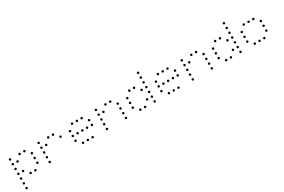

<svg xmlns="http://www.w3.org/2000/svg" viewBox="123 -1994 5154 3486"><g transform="rotate(-30 2700.0 -250.5)"><path d="M49 -473Q41 -473 34.5 -466Q28 -459 28 -451V-449Q28 -441 34.5 -434.5Q41 -428 49 -428H51Q59 -428 66 -434.5Q73 -441 73 -449V-451Q73 -459 66 -466Q59 -473 51 -473ZM249 -473Q241 -473 234.5 -466Q228 -459 228 -451V-449Q228 -441 234.5 -434.5Q241 -428 249 -428H251Q259 -428 266 -434.5Q273 -441 273 -449V-451Q273 -459 266 -466Q259 -473 251 -473ZM349 -473Q341 -473 334.5 -466Q328 -459 328 -451V-449Q328 -441 334.5 -434.5Q341 -428 349 -428H351Q359 -428 366 -434.5Q373 -441 373 -449V-451Q373 -459 366 -466Q359 -473 351 -473ZM49 -373Q41 -373 34.5 -366Q28 -359 28 -351V-349Q28 -341 34.5 -334.5Q41 -328 49 -328H51Q59 -328 66 -334.5Q73 -341 73 -349V-351Q73 -359 66 -366Q59 -373 51 -373ZM149 -373Q141 -373 134.5 -366Q128 -359 128 -351V-349Q128 -341 134.5 -334.5Q141 -328 149 -328H151Q159 -328 166 -334.5Q173 -341 173 -349V-351Q173 -359 166 -366Q159 -373 151 -373ZM449 -373Q441 -373 434.5 -366Q428 -359 428 -351V-349Q428 -341 434.5 -334.5Q441 -328 449 -328H451Q459 -328 466 -334.5Q473 -341 473 -349V-351Q473 -359 466 -366Q459 -373 451 -373ZM49 -273Q41 -273 34.5 -266Q28 -259 28 -251V-249Q28 -241 34.5 -234.5Q41 -228 49 -228H51Q59 -228 66 -234.5Q73 -241 73 -249V-251Q73 -259 66 -266Q59 -273 51 -273ZM449 -273Q441 -273 434.5 -266Q428 -259 428 -251V-249Q428 -241 434.5 -234.5Q441 -228 449 -228H451Q459 -228 466 -234.5Q473 -241 473 -249V-251Q473 -259 466 -266Q459 -273 451 -273ZM49 -173Q41 -173 34.5 -166Q28 -159 28 -151V-149Q28 -141 34.5 -134.5Q41 -128 49 -128H51Q59 -128 66 -134.5Q73 -141 73 -149V-151Q73 -159 66 -166Q59 -173 51 -173ZM149 -173Q141 -173 134.5 -166Q128 -159 128 -151V-149Q128 -141 134.5 -134.5Q141 -128 149 -128H151Q159 -128 166 -134.5Q173 -141 173 -149V-151Q173 -159 166 -166Q159 -173 151 -173ZM449 -173Q441 -173 434.5 -166Q428 -159 428 -151V-149Q428 -141 434.5 -134.5Q441 -128 449 -128H451Q459 -128 466 -134.5Q473 -141 473 -149V-151Q473 -159 466 -166Q459 -173 451 -173ZM49 -73Q41 -73 34.5 -66Q28 -59 28 -51V-49Q28 -41 34.5 -34.5Q41 -28 49 -28H51Q59 -28 66 -34.5Q73 -41 73 -49V-51Q73 -59 66 -66Q59 -73 51 -73ZM249 -73Q241 -73 234.5 -66Q228 -59 228 -51V-49Q228 -41 234.5 -34.5Q241 -28 249 -28H251Q259 -28 266 -34.5Q273 -41 273 -49V-51Q273 -59 266 -66Q259 -73 251 -73ZM349 -73Q341 -73 334.5 -66Q328 -59 328 -51V-49Q328 -41 334.5 -34.5Q341 -28 349 -28H351Q359 -28 366 -34.5Q373 -41 373 -49V-51Q373 -59 366 -66Q359 -73 351 -73ZM49 27Q41 27 34.5 34Q28 41 28 49V51Q28 59 34.5 65.5Q41 72 49 72H51Q59 72 66 65.5Q73 59 73 51V49Q73 41 66 34Q59 27 51 27ZM49 127Q41 127 34.5 134Q28 141 28 149V151Q28 159 34.5 165.5Q41 172 49 172H51Q59 172 66 165.5Q73 159 73 151V149Q73 141 66 134Q59 127 51 127Z M649 -473Q641 -473 634.5 -466Q628 -459 628 -451V-449Q628 -441 634.5 -434.5Q641 -428 649 -428H651Q659 -428 666 -434.5Q673 -441 673 -449V-451Q673 -459 666 -466Q659 -473 651 -473ZM849 -473Q841 -473 834.5 -466Q828 -459 828 -451V-449Q828 -441 834.5 -434.5Q841 -428 849 -428H851Q859 -428 866 -434.5Q873 -441 873 -449V-451Q873 -459 866 -466Q859 -473 851 -473ZM949 -473Q941 -473 934.5 -466Q928 -459 928 -451V-449Q928 -441 934.5 -434.5Q941 -428 949 -428H951Q959 -428 966 -434.5Q973 -441 973 -449V-451Q973 -459 966 -466Q959 -473 951 -473ZM649 -373Q641 -373 634.5 -366Q628 -359 628 -351V-349Q628 -341 634.5 -334.5Q641 -328 649 -328H651Q659 -328 666 -334.5Q673 -341 673 -349V-351Q673 -359 666 -366Q659 -373 651 -373ZM749 -373Q741 -373 734.5 -366Q728 -359 728 -351V-349Q728 -341 734.5 -334.5Q741 -328 749 -328H751Q759 -328 766 -334.5Q773 -341 773 -349V-351Q773 -359 766 -366Q759 -373 751 -373ZM1049 -373Q1041 -373 1034.5 -366Q1028 -359 1028 -351V-349Q1028 -341 1034.5 -334.5Q1041 -328 1049 -328H1051Q1059 -328 1066 -334.5Q1073 -341 1073 -349V-351Q1073 -359 1066 -366Q1059 -373 1051 -373ZM649 -273Q641 -273 634.5 -266Q628 -259 628 -251V-249Q628 -241 634.5 -234.5Q641 -228 649 -228H651Q659 -228 666 -234.5Q673 -241 673 -249V-251Q673 -259 666 -266Q659 -273 651 -273ZM649 -173Q641 -173 634.5 -166Q628 -159 628 -151V-149Q628 -141 634.5 -134.5Q641 -128 649 -128H651Q659 -128 666 -134.5Q673 -141 673 -149V-151Q673 -159 666 -166Q659 -173 651 -173ZM649 -73Q641 -73 634.5 -66Q628 -59 628 -51V-49Q628 -41 634.5 -34.5Q641 -28 649 -28H651Q659 -28 666 -34.5Q673 -41 673 -49V-51Q673 -59 666 -66Q659 -73 651 -73Z M1349 -473Q1341 -473 1334.5 -466Q1328 -459 1328 -451V-449Q1328 -441 1334.5 -434.5Q1341 -428 1349 -428H1351Q1359 -428 1366 -434.5Q1373 -441 1373 -449V-451Q1373 -459 1366 -466Q1359 -473 1351 -473ZM1449 -473Q1441 -473 1434.5 -466Q1428 -459 1428 -451V-449Q1428 -441 1434.5 -434.5Q1441 -428 1449 -428H1451Q1459 -428 1466 -434.5Q1473 -441 1473 -449V-451Q1473 -459 1466 -466Q1459 -473 1451 -473ZM1549 -473Q1541 -473 1534.5 -466Q1528 -459 1528 -451V-449Q1528 -441 1534.5 -434.5Q1541 -428 1549 -428H1551Q1559 -428 1566 -434.5Q1573 -441 1573 -449V-451Q1573 -459 1566 -466Q1559 -473 1551 -473ZM1249 -373Q1241 -373 1234.5 -366Q1228 -359 1228 -351V-349Q1228 -341 1234.5 -334.5Q1241 -328 1249 -328H1251Q1259 -328 1266 -334.5Q1273 -341 1273 -349V-351Q1273 -359 1266 -366Q1259 -373 1251 -373ZM1649 -373Q1641 -373 1634.5 -366Q1628 -359 1628 -351V-349Q1628 -341 1634.5 -334.5Q1641 -328 1649 -328H1651Q1659 -328 1666 -334.5Q1673 -341 1673 -349V-351Q1673 -359 1666 -366Q1659 -373 1651 -373ZM1249 -273Q1241 -273 1234.5 -266Q1228 -259 1228 -251V-249Q1228 -241 1234.5 -234.5Q1241 -228 1249 -228H1251Q1259 -228 1266 -234.5Q1273 -241 1273 -249V-251Q1273 -259 1266 -266Q1259 -273 1251 -273ZM1349 -273Q1341 -273 1334.5 -266Q1328 -259 1328 -251V-249Q1328 -241 1334.5 -234.5Q1341 -228 1349 -228H1351Q1359 -228 1366 -234.5Q1373 -241 1373 -249V-251Q1373 -259 1366 -266Q1359 -273 1351 -273ZM1449 -273Q1441 -273 1434.5 -266Q1428 -259 1428 -251V-249Q1428 -241 1434.5 -234.5Q1441 -228 1449 -228H1451Q1459 -228 1466 -234.5Q1473 -241 1473 -249V-251Q1473 -259 1466 -266Q1459 -273 1451 -273ZM1549 -273Q1541 -273 1534.5 -266Q1528 -259 1528 -251V-249Q1528 -241 1534.5 -234.5Q1541 -228 1549 -228H1551Q1559 -228 1566 -234.5Q1573 -241 1573 -249V-251Q1573 -259 1566 -266Q1559 -273 1551 -273ZM1649 -273Q1641 -273 1634.5 -266Q1628 -259 1628 -251V-249Q1628 -241 1634.5 -234.5Q1641 -228 1649 -228H1651Q1659 -228 1666 -234.5Q1673 -241 1673 -249V-251Q1673 -259 1666 -266Q1659 -273 1651 -273ZM1249 -173Q1241 -173 1234.5 -166Q1228 -159 1228 -151V-149Q1228 -141 1234.5 -134.5Q1241 -128 1249 -128H1251Q1259 -128 1266 -134.5Q1273 -141 1273 -149V-151Q1273 -159 1266 -166Q1259 -173 1251 -173ZM1349 -73Q1341 -73 1334.5 -66Q1328 -59 1328 -51V-49Q1328 -41 1334.5 -34.5Q1341 -28 1349 -28H1351Q1359 -28 1366 -34.5Q1373 -41 1373 -49V-51Q1373 -59 1366 -66Q1359 -73 1351 -73ZM1449 -73Q1441 -73 1434.5 -66Q1428 -59 1428 -51V-49Q1428 -41 1434.5 -34.5Q1441 -28 1449 -28H1451Q1459 -28 1466 -34.5Q1473 -41 1473 -49V-51Q1473 -59 1466 -66Q1459 -73 1451 -73ZM1549 -73Q1541 -73 1534.5 -66Q1528 -59 1528 -51V-49Q1528 -41 1534.5 -34.5Q1541 -28 1549 -28H1551Q1559 -28 1566 -34.5Q1573 -41 1573 -49V-51Q1573 -59 1566 -66Q1559 -73 1551 -73Z M1849 -473Q1841 -473 1834.5 -466Q1828 -459 1828 -451V-449Q1828 -441 1834.5 -434.5Q1841 -428 1849 -428H1851Q1859 -428 1866 -434.5Q1873 -441 1873 -449V-451Q1873 -459 1866 -466Q1859 -473 1851 -473ZM2049 -473Q2041 -473 2034.5 -466Q2028 -459 2028 -451V-449Q2028 -441 2034.5 -434.5Q2041 -428 2049 -428H2051Q2059 -428 2066 -434.5Q2073 -441 2073 -449V-451Q2073 -459 2066 -466Q2059 -473 2051 -473ZM2149 -473Q2141 -473 2134.5 -466Q2128 -459 2128 -451V-449Q2128 -441 2134.5 -434.5Q2141 -428 2149 -428H2151Q2159 -428 2166 -434.5Q2173 -441 2173 -449V-451Q2173 -459 2166 -466Q2159 -473 2151 -473ZM1849 -373Q1841 -373 1834.5 -366Q1828 -359 1828 -351V-349Q1828 -341 1834.5 -334.5Q1841 -328 1849 -328H1851Q1859 -328 1866 -334.5Q1873 -341 1873 -349V-351Q1873 -359 1866 -366Q1859 -373 1851 -373ZM1949 -373Q1941 -373 1934.5 -366Q1928 -359 1928 -351V-349Q1928 -341 1934.5 -334.5Q1941 -328 1949 -328H1951Q1959 -328 1966 -334.5Q1973 -341 1973 -349V-351Q1973 -359 1966 -366Q1959 -373 1951 -373ZM2249 -373Q2241 -373 2234.5 -366Q2228 -359 2228 -351V-349Q2228 -341 2234.5 -334.5Q2241 -328 2249 -328H2251Q2259 -328 2266 -334.5Q2273 -341 2273 -349V-351Q2273 -359 2266 -366Q2259 -373 2251 -373ZM1849 -273Q1841 -273 1834.5 -266Q1828 -259 1828 -251V-249Q1828 -241 1834.5 -234.5Q1841 -228 1849 -228H1851Q1859 -228 1866 -234.5Q1873 -241 1873 -249V-251Q1873 -259 1866 -266Q1859 -273 1851 -273ZM2249 -273Q2241 -273 2234.5 -266Q2228 -259 2228 -251V-249Q2228 -241 2234.5 -234.5Q2241 -228 2249 -228H2251Q2259 -228 2266 -234.5Q2273 -241 2273 -249V-251Q2273 -259 2266 -266Q2259 -273 2251 -273ZM1849 -173Q1841 -173 1834.5 -166Q1828 -159 1828 -151V-149Q1828 -141 1834.5 -134.5Q1841 -128 1849 -128H1851Q1859 -128 1866 -134.5Q1873 -141 1873 -149V-151Q1873 -159 1866 -166Q1859 -173 1851 -173ZM2249 -173Q2241 -173 2234.5 -166Q2228 -159 2228 -151V-149Q2228 -141 2234.5 -134.5Q2241 -128 2249 -128H2251Q2259 -128 2266 -134.5Q2273 -141 2273 -149V-151Q2273 -159 2266 -166Q2259 -173 2251 -173ZM1849 -73Q1841 -73 1834.5 -66Q1828 -59 1828 -51V-49Q1828 -41 1834.5 -34.5Q1841 -28 1849 -28H1851Q1859 -28 1866 -34.5Q1873 -41 1873 -49V-51Q1873 -59 1866 -66Q1859 -73 1851 -73ZM2249 -73Q2241 -73 2234.5 -66Q2228 -59 2228 -51V-49Q2228 -41 2234.5 -34.5Q2241 -28 2249 -28H2251Q2259 -28 2266 -34.5Q2273 -41 2273 -49V-51Q2273 -59 2266 -66Q2259 -73 2251 -73Z M2849 -673Q2841 -673 2834.5 -666Q2828 -659 2828 -651V-649Q2828 -641 2834.5 -634.5Q2841 -628 2849 -628H2851Q2859 -628 2866 -634.5Q2873 -641 2873 -649V-651Q2873 -659 2866 -666Q2859 -673 2851 -673ZM2849 -573Q2841 -573 2834.5 -566Q2828 -559 2828 -551V-549Q2828 -541 2834.5 -534.5Q2841 -528 2849 -528H2851Q2859 -528 2866 -534.5Q2873 -541 2873 -549V-551Q2873 -559 2866 -566Q2859 -573 2851 -573ZM2549 -473Q2541 -473 2534.5 -466Q2528 -459 2528 -451V-449Q2528 -441 2534.5 -434.5Q2541 -428 2549 -428H2551Q2559 -428 2566 -434.5Q2573 -441 2573 -449V-451Q2573 -459 2566 -466Q2559 -473 2551 -473ZM2649 -473Q2641 -473 2634.5 -466Q2628 -459 2628 -451V-449Q2628 -441 2634.5 -434.5Q2641 -428 2649 -428H2651Q2659 -428 2666 -434.5Q2673 -441 2673 -449V-451Q2673 -459 2666 -466Q2659 -473 2651 -473ZM2849 -473Q2841 -473 2834.5 -466Q2828 -459 2828 -451V-449Q2828 -441 2834.5 -434.5Q2841 -428 2849 -428H2851Q2859 -428 2866 -434.5Q2873 -441 2873 -449V-451Q2873 -459 2866 -466Q2859 -473 2851 -473ZM2449 -373Q2441 -373 2434.5 -366Q2428 -359 2428 -351V-349Q2428 -341 2434.5 -334.5Q2441 -328 2449 -328H2451Q2459 -328 2466 -334.5Q2473 -341 2473 -349V-351Q2473 -359 2466 -366Q2459 -373 2451 -373ZM2749 -373Q2741 -373 2734.5 -366Q2728 -359 2728 -351V-349Q2728 -341 2734.5 -334.5Q2741 -328 2749 -328H2751Q2759 -328 2766 -334.5Q2773 -341 2773 -349V-351Q2773 -359 2766 -366Q2759 -373 2751 -373ZM2849 -373Q2841 -373 2834.5 -366Q2828 -359 2828 -351V-349Q2828 -341 2834.5 -334.5Q2841 -328 2849 -328H2851Q2859 -328 2866 -334.5Q2873 -341 2873 -349V-351Q2873 -359 2866 -366Q2859 -373 2851 -373ZM2449 -273Q2441 -273 2434.5 -266Q2428 -259 2428 -251V-249Q2428 -241 2434.5 -234.5Q2441 -228 2449 -228H2451Q2459 -228 2466 -234.5Q2473 -241 2473 -249V-251Q2473 -259 2466 -266Q2459 -273 2451 -273ZM2849 -273Q2841 -273 2834.5 -266Q2828 -259 2828 -251V-249Q2828 -241 2834.5 -234.5Q2841 -228 2849 -228H2851Q2859 -228 2866 -234.5Q2873 -241 2873 -249V-251Q2873 -259 2866 -266Q2859 -273 2851 -273ZM2449 -173Q2441 -173 2434.5 -166Q2428 -159 2428 -151V-149Q2428 -141 2434.5 -134.5Q2441 -128 2449 -128H2451Q2459 -128 2466 -134.5Q2473 -141 2473 -149V-151Q2473 -159 2466 -166Q2459 -173 2451 -173ZM2749 -173Q2741 -173 2734.5 -166Q2728 -159 2728 -151V-149Q2728 -141 2734.5 -134.5Q2741 -128 2749 -128H2751Q2759 -128 2766 -134.5Q2773 -141 2773 -149V-151Q2773 -159 2766 -166Q2759 -173 2751 -173ZM2849 -173Q2841 -173 2834.5 -166Q2828 -159 2828 -151V-149Q2828 -141 2834.5 -134.5Q2841 -128 2849 -128H2851Q2859 -128 2866 -134.5Q2873 -141 2873 -149V-151Q2873 -159 2866 -166Q2859 -173 2851 -173ZM2549 -73Q2541 -73 2534.5 -66Q2528 -59 2528 -51V-49Q2528 -41 2534.5 -34.5Q2541 -28 2549 -28H2551Q2559 -28 2566 -34.5Q2573 -41 2573 -49V-51Q2573 -59 2566 -66Q2559 -73 2551 -73ZM2649 -73Q2641 -73 2634.5 -66Q2628 -59 2628 -51V-49Q2628 -41 2634.5 -34.5Q2641 -28 2649 -28H2651Q2659 -28 2666 -34.5Q2673 -41 2673 -49V-51Q2673 -59 2666 -66Q2659 -73 2651 -73ZM2849 -73Q2841 -73 2834.5 -66Q2828 -59 2828 -51V-49Q2828 -41 2834.5 -34.5Q2841 -28 2849 -28H2851Q2859 -28 2866 -34.5Q2873 -41 2873 -49V-51Q2873 -59 2866 -66Q2859 -73 2851 -73Z M3149 -473Q3141 -473 3134.5 -466Q3128 -459 3128 -451V-449Q3128 -441 3134.5 -434.5Q3141 -428 3149 -428H3151Q3159 -428 3166 -434.5Q3173 -441 3173 -449V-451Q3173 -459 3166 -466Q3159 -473 3151 -473ZM3249 -473Q3241 -473 3234.5 -466Q3228 -459 3228 -451V-449Q3228 -441 3234.5 -434.5Q3241 -428 3249 -428H3251Q3259 -428 3266 -434.5Q3273 -441 3273 -449V-451Q3273 -459 3266 -466Q3259 -473 3251 -473ZM3349 -473Q3341 -473 3334.5 -466Q3328 -459 3328 -451V-449Q3328 -441 3334.5 -434.5Q3341 -428 3349 -428H3351Q3359 -428 3366 -434.5Q3373 -441 3373 -449V-451Q3373 -459 3366 -466Q3359 -473 3351 -473ZM3049 -373Q3041 -373 3034.5 -366Q3028 -359 3028 -351V-349Q3028 -341 3034.5 -334.5Q3041 -328 3049 -328H3051Q3059 -328 3066 -334.5Q3073 -341 3073 -349V-351Q3073 -359 3066 -366Q3059 -373 3051 -373ZM3449 -373Q3441 -373 3434.5 -366Q3428 -359 3428 -351V-349Q3428 -341 3434.5 -334.5Q3441 -328 3449 -328H3451Q3459 -328 3466 -334.5Q3473 -341 3473 -349V-351Q3473 -359 3466 -366Q3459 -373 3451 -373ZM3049 -273Q3041 -273 3034.5 -266Q3028 -259 3028 -251V-249Q3028 -241 3034.5 -234.5Q3041 -228 3049 -228H3051Q3059 -228 3066 -234.5Q3073 -241 3073 -249V-251Q3073 -259 3066 -266Q3059 -273 3051 -273ZM3149 -273Q3141 -273 3134.5 -266Q3128 -259 3128 -251V-249Q3128 -241 3134.5 -234.5Q3141 -228 3149 -228H3151Q3159 -228 3166 -234.5Q3173 -241 3173 -249V-251Q3173 -259 3166 -266Q3159 -273 3151 -273ZM3249 -273Q3241 -273 3234.5 -266Q3228 -259 3228 -251V-249Q3228 -241 3234.5 -234.5Q3241 -228 3249 -228H3251Q3259 -228 3266 -234.5Q3273 -241 3273 -249V-251Q3273 -259 3266 -266Q3259 -273 3251 -273ZM3349 -273Q3341 -273 3334.5 -266Q3328 -259 3328 -251V-249Q3328 -241 3334.5 -234.5Q3341 -228 3349 -228H3351Q3359 -228 3366 -234.5Q3373 -241 3373 -249V-251Q3373 -259 3366 -266Q3359 -273 3351 -273ZM3449 -273Q3441 -273 3434.5 -266Q3428 -259 3428 -251V-249Q3428 -241 3434.5 -234.5Q3441 -228 3449 -228H3451Q3459 -228 3466 -234.5Q3473 -241 3473 -249V-251Q3473 -259 3466 -266Q3459 -273 3451 -273ZM3049 -173Q3041 -173 3034.5 -166Q3028 -159 3028 -151V-149Q3028 -141 3034.5 -134.5Q3041 -128 3049 -128H3051Q3059 -128 3066 -134.5Q3073 -141 3073 -149V-151Q3073 -159 3066 -166Q3059 -173 3051 -173ZM3149 -73Q3141 -73 3134.5 -66Q3128 -59 3128 -51V-49Q3128 -41 3134.5 -34.5Q3141 -28 3149 -28H3151Q3159 -28 3166 -34.5Q3173 -41 3173 -49V-51Q3173 -59 3166 -66Q3159 -73 3151 -73ZM3249 -73Q3241 -73 3234.5 -66Q3228 -59 3228 -51V-49Q3228 -41 3234.5 -34.5Q3241 -28 3249 -28H3251Q3259 -28 3266 -34.5Q3273 -41 3273 -49V-51Q3273 -59 3266 -66Q3259 -73 3251 -73ZM3349 -73Q3341 -73 3334.5 -66Q3328 -59 3328 -51V-49Q3328 -41 3334.5 -34.5Q3341 -28 3349 -28H3351Q3359 -28 3366 -34.5Q3373 -41 3373 -49V-51Q3373 -59 3366 -66Q3359 -73 3351 -73Z M3649 -473Q3641 -473 3634.5 -466Q3628 -459 3628 -451V-449Q3628 -441 3634.5 -434.5Q3641 -428 3649 -428H3651Q3659 -428 3666 -434.5Q3673 -441 3673 -449V-451Q3673 -459 3666 -466Q3659 -473 3651 -473ZM3849 -473Q3841 -473 3834.5 -466Q3828 -459 3828 -451V-449Q3828 -441 3834.5 -434.5Q3841 -428 3849 -428H3851Q3859 -428 3866 -434.5Q3873 -441 3873 -449V-451Q3873 -459 3866 -466Q3859 -473 3851 -473ZM3949 -473Q3941 -473 3934.5 -466Q3928 -459 3928 -451V-449Q3928 -441 3934.5 -434.5Q3941 -428 3949 -428H3951Q3959 -428 3966 -434.5Q3973 -441 3973 -449V-451Q3973 -459 3966 -466Q3959 -473 3951 -473ZM3649 -373Q3641 -373 3634.5 -366Q3628 -359 3628 -351V-349Q3628 -341 3634.5 -334.5Q3641 -328 3649 -328H3651Q3659 -328 3666 -334.5Q3673 -341 3673 -349V-351Q3673 -359 3666 -366Q3659 -373 3651 -373ZM3749 -373Q3741 -373 3734.5 -366Q3728 -359 3728 -351V-349Q3728 -341 3734.5 -334.5Q3741 -328 3749 -328H3751Q3759 -328 3766 -334.5Q3773 -341 3773 -349V-351Q3773 -359 3766 -366Q3759 -373 3751 -373ZM4049 -373Q4041 -373 4034.5 -366Q4028 -359 4028 -351V-349Q4028 -341 4034.5 -334.5Q4041 -328 4049 -328H4051Q4059 -328 4066 -334.5Q4073 -341 4073 -349V-351Q4073 -359 4066 -366Q4059 -373 4051 -373ZM3649 -273Q3641 -273 3634.5 -266Q3628 -259 3628 -251V-249Q3628 -241 3634.5 -234.5Q3641 -228 3649 -228H3651Q3659 -228 3666 -234.5Q3673 -241 3673 -249V-251Q3673 -259 3666 -266Q3659 -273 3651 -273ZM4049 -273Q4041 -273 4034.5 -266Q4028 -259 4028 -251V-249Q4028 -241 4034.5 -234.5Q4041 -228 4049 -228H4051Q4059 -228 4066 -234.5Q4073 -241 4073 -249V-251Q4073 -259 4066 -266Q4059 -273 4051 -273ZM3649 -173Q3641 -173 3634.5 -166Q3628 -159 3628 -151V-149Q3628 -141 3634.5 -134.5Q3641 -128 3649 -128H3651Q3659 -128 3666 -134.5Q3673 -141 3673 -149V-151Q3673 -159 3666 -166Q3659 -173 3651 -173ZM4049 -173Q4041 -173 4034.5 -166Q4028 -159 4028 -151V-149Q4028 -141 4034.5 -134.5Q4041 -128 4049 -128H4051Q4059 -128 4066 -134.5Q4073 -141 4073 -149V-151Q4073 -159 4066 -166Q4059 -173 4051 -173ZM3649 -73Q3641 -73 3634.5 -66Q3628 -59 3628 -51V-49Q3628 -41 3634.5 -34.5Q3641 -28 3649 -28H3651Q3659 -28 3666 -34.5Q3673 -41 3673 -49V-51Q3673 -59 3666 -66Q3659 -73 3651 -73ZM4049 -73Q4041 -73 4034.5 -66Q4028 -59 4028 -51V-49Q4028 -41 4034.5 -34.5Q4041 -28 4049 -28H4051Q4059 -28 4066 -34.5Q4073 -41 4073 -49V-51Q4073 -59 4066 -66Q4059 -73 4051 -73Z M4649 -673Q4641 -673 4634.5 -666Q4628 -659 4628 -651V-649Q4628 -641 4634.5 -634.5Q4641 -628 4649 -628H4651Q4659 -628 4666 -634.5Q4673 -641 4673 -649V-651Q4673 -659 4666 -666Q4659 -673 4651 -673ZM4649 -573Q4641 -573 4634.5 -566Q4628 -559 4628 -551V-549Q4628 -541 4634.5 -534.5Q4641 -528 4649 -528H4651Q4659 -528 4666 -534.5Q4673 -541 4673 -549V-551Q4673 -559 4666 -566Q4659 -573 4651 -573ZM4349 -473Q4341 -473 4334.5 -466Q4328 -459 4328 -451V-449Q4328 -441 4334.5 -434.5Q4341 -428 4349 -428H4351Q4359 -428 4366 -434.5Q4373 -441 4373 -449V-451Q4373 -459 4366 -466Q4359 -473 4351 -473ZM4449 -473Q4441 -473 4434.5 -466Q4428 -459 4428 -451V-449Q4428 -441 4434.5 -434.5Q4441 -428 4449 -428H4451Q4459 -428 4466 -434.5Q4473 -441 4473 -449V-451Q4473 -459 4466 -466Q4459 -473 4451 -473ZM4649 -473Q4641 -473 4634.5 -466Q4628 -459 4628 -451V-449Q4628 -441 4634.5 -434.5Q4641 -428 4649 -428H4651Q4659 -428 4666 -434.5Q4673 -441 4673 -449V-451Q4673 -459 4666 -466Q4659 -473 4651 -473ZM4249 -373Q4241 -373 4234.5 -366Q4228 -359 4228 -351V-349Q4228 -341 4234.5 -334.5Q4241 -328 4249 -328H4251Q4259 -328 4266 -334.5Q4273 -341 4273 -349V-351Q4273 -359 4266 -366Q4259 -373 4251 -373ZM4549 -373Q4541 -373 4534.5 -366Q4528 -359 4528 -351V-349Q4528 -341 4534.5 -334.5Q4541 -328 4549 -328H4551Q4559 -328 4566 -334.5Q4573 -341 4573 -349V-351Q4573 -359 4566 -366Q4559 -373 4551 -373ZM4649 -373Q4641 -373 4634.5 -366Q4628 -359 4628 -351V-349Q4628 -341 4634.5 -334.5Q4641 -328 4649 -328H4651Q4659 -328 4666 -334.5Q4673 -341 4673 -349V-351Q4673 -359 4666 -366Q4659 -373 4651 -373ZM4249 -273Q4241 -273 4234.5 -266Q4228 -259 4228 -251V-249Q4228 -241 4234.5 -234.5Q4241 -228 4249 -228H4251Q4259 -228 4266 -234.5Q4273 -241 4273 -249V-251Q4273 -259 4266 -266Q4259 -273 4251 -273ZM4649 -273Q4641 -273 4634.5 -266Q4628 -259 4628 -251V-249Q4628 -241 4634.5 -234.5Q4641 -228 4649 -228H4651Q4659 -228 4666 -234.5Q4673 -241 4673 -249V-251Q4673 -259 4666 -266Q4659 -273 4651 -273ZM4249 -173Q4241 -173 4234.5 -166Q4228 -159 4228 -151V-149Q4228 -141 4234.5 -134.5Q4241 -128 4249 -128H4251Q4259 -128 4266 -134.5Q4273 -141 4273 -149V-151Q4273 -159 4266 -166Q4259 -173 4251 -173ZM4549 -173Q4541 -173 4534.5 -166Q4528 -159 4528 -151V-149Q4528 -141 4534.5 -134.5Q4541 -128 4549 -128H4551Q4559 -128 4566 -134.5Q4573 -141 4573 -149V-151Q4573 -159 4566 -166Q4559 -173 4551 -173ZM4649 -173Q4641 -173 4634.5 -166Q4628 -159 4628 -151V-149Q4628 -141 4634.5 -134.5Q4641 -128 4649 -128H4651Q4659 -128 4666 -134.5Q4673 -141 4673 -149V-151Q4673 -159 4666 -166Q4659 -173 4651 -173ZM4349 -73Q4341 -73 4334.5 -66Q4328 -59 4328 -51V-49Q4328 -41 4334.5 -34.5Q4341 -28 4349 -28H4351Q4359 -28 4366 -34.5Q4373 -41 4373 -49V-51Q4373 -59 4366 -66Q4359 -73 4351 -73ZM4449 -73Q4441 -73 4434.5 -66Q4428 -59 4428 -51V-49Q4428 -41 4434.5 -34.5Q4441 -28 4449 -28H4451Q4459 -28 4466 -34.5Q4473 -41 4473 -49V-51Q4473 -59 4466 -66Q4459 -73 4451 -73ZM4649 -73Q4641 -73 4634.5 -66Q4628 -59 4628 -51V-49Q4628 -41 4634.5 -34.5Q4641 -28 4649 -28H4651Q4659 -28 4666 -34.5Q4673 -41 4673 -49V-51Q4673 -59 4666 -66Q4659 -73 4651 -73Z M4949 -473Q4941 -473 4934.5 -466Q4928 -459 4928 -451V-449Q4928 -441 4934.5 -434.5Q4941 -428 4949 -428H4951Q4959 -428 4966 -434.5Q4973 -441 4973 -449V-451Q4973 -459 4966 -466Q4959 -473 4951 -473ZM5049 -473Q5041 -473 5034.5 -466Q5028 -459 5028 -451V-449Q5028 -441 5034.5 -434.5Q5041 -428 5049 -428H5051Q5059 -428 5066 -434.5Q5073 -441 5073 -449V-451Q5073 -459 5066 -466Q5059 -473 5051 -473ZM5149 -473Q5141 -473 5134.5 -466Q5128 -459 5128 -451V-449Q5128 -441 5134.5 -434.5Q5141 -428 5149 -428H5151Q5159 -428 5166 -434.5Q5173 -441 5173 -449V-451Q5173 -459 5166 -466Q5159 -473 5151 -473ZM4849 -373Q4841 -373 4834.5 -366Q4828 -359 4828 -351V-349Q4828 -341 4834.5 -334.5Q4841 -328 4849 -328H4851Q4859 -328 4866 -334.5Q4873 -341 4873 -349V-351Q4873 -359 4866 -366Q4859 -373 4851 -373ZM5249 -373Q5241 -373 5234.5 -366Q5228 -359 5228 -351V-349Q5228 -341 5234.5 -334.5Q5241 -328 5249 -328H5251Q5259 -328 5266 -334.5Q5273 -341 5273 -349V-351Q5273 -359 5266 -366Q5259 -373 5251 -373ZM4849 -273Q4841 -273 4834.5 -266Q4828 -259 4828 -251V-249Q4828 -241 4834.5 -234.5Q4841 -228 4849 -228H4851Q4859 -228 4866 -234.5Q4873 -241 4873 -249V-251Q4873 -259 4866 -266Q4859 -273 4851 -273ZM5249 -273Q5241 -273 5234.5 -266Q5228 -259 5228 -251V-249Q5228 -241 5234.5 -234.5Q5241 -228 5249 -228H5251Q5259 -228 5266 -234.5Q5273 -241 5273 -249V-251Q5273 -259 5266 -266Q5259 -273 5251 -273ZM4849 -173Q4841 -173 4834.5 -166Q4828 -159 4828 -151V-149Q4828 -141 4834.5 -134.5Q4841 -128 4849 -128H4851Q4859 -128 4866 -134.5Q4873 -141 4873 -149V-151Q4873 -159 4866 -166Q4859 -173 4851 -173ZM5249 -173Q5241 -173 5234.5 -166Q5228 -159 5228 -151V-149Q5228 -141 5234.5 -134.5Q5241 -128 5249 -128H5251Q5259 -128 5266 -134.5Q5273 -141 5273 -149V-151Q5273 -159 5266 -166Q5259 -173 5251 -173ZM4949 -73Q4941 -73 4934.5 -66Q4928 -59 4928 -51V-49Q4928 -41 4934.5 -34.5Q4941 -28 4949 -28H4951Q4959 -28 4966 -34.5Q4973 -41 4973 -49V-51Q4973 -59 4966 -66Q4959 -73 4951 -73ZM5049 -73Q5041 -73 5034.5 -66Q5028 -59 5028 -51V-49Q5028 -41 5034.5 -34.5Q5041 -28 5049 -28H5051Q5059 -28 5066 -34.5Q5073 -41 5073 -49V-51Q5073 -59 5066 -66Q5059 -73 5051 -73ZM5149 -73Q5141 -73 5134.5 -66Q5128 -59 5128 -51V-49Q5128 -41 5134.5 -34.5Q5141 -28 5149 -28H5151Q5159 -28 5166 -34.5Q5173 -41 5173 -49V-51Q5173 -59 5166 -66Q5159 -73 5151 -73Z"/></g></svg>

Font: Doto Rounded Light
Style: Regular
Weight: 300
Monospace: yes
Version: Version 1.000